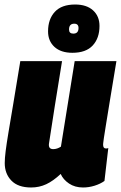

<svg xmlns="http://www.w3.org/2000/svg" viewBox="-20 -821 536 851"><path d="M118 10Q60 10 30.5 -20.5Q1 -51 1 -98Q1 -119 5 -151Q9 -183 17.5 -234Q26 -285 39 -362Q52 -439 70 -550H255Q237 -439 222.5 -348.5Q208 -258 197 -184Q194 -160 216 -160Q233 -160 250 -171L311 -550H496Q478 -443 467 -374.5Q456 -306 449.5 -267Q443 -228 440.5 -210Q438 -192 437.5 -187Q437 -182 437 -180Q437 -163 449 -163Q450 -163 453 -163Q456 -163 460 -165L443 -19Q425 -6 399.5 2Q374 10 348 10Q312 10 286 -7.5Q260 -25 249 -50Q216 -19 185 -4.5Q154 10 118 10ZM301 -587Q250 -587 221.5 -613Q193 -639 193 -682Q193 -736 223 -768.5Q253 -801 313 -801Q364 -801 392.5 -775Q421 -749 421 -706Q421 -652 391 -619.5Q361 -587 301 -587ZM305 -672Q328 -672 328 -697Q328 -716 309 -716Q286 -716 286 -690Q286 -672 305 -672Z"/></svg>

Font: Georama SemiCondensed Black
Style: Italic
Weight: 900
Width: 4
Italic angle: -9°
Designer: Jean-Baptiste Levee
Foundry: Production Type
Version: Version 1.000